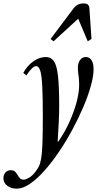

<svg xmlns="http://www.w3.org/2000/svg" viewBox="-134 -876 599 1150"><path d="M-34 254Q-67 254 -90.2 236.8Q-113.5 219.5 -113.5 192Q-113.5 171 -101.2 157.2Q-89 143.5 -69.5 143.5Q-53 143.5 -44 152Q-35 160.5 -28.8 171.8Q-22.5 183 -14.8 191.5Q-7 200 7.5 200Q20 200 39.2 189Q58.5 178 77.5 154Q90 137.5 98.8 120.5Q107.5 103.5 112.8 72Q118 40.5 120.2 -17.8Q122.5 -76 122.5 -174.5Q122.5 -294 119 -360.5Q115.5 -427 106.8 -453.5Q98 -480 83 -480Q60.5 -480 24 -424.5L5.5 -439.5Q29.5 -483.5 66.2 -509Q103 -534.5 140.5 -534.5Q171 -534.5 188.5 -510Q206 -485.5 213.2 -422Q220.5 -358.5 220.5 -242Q220.5 -199 218 -146.5Q215.5 -94 211.5 -29.5L214.5 -27Q253 -82 281 -143.8Q309 -205.5 324.5 -263.5Q340 -321.5 340 -365Q340 -393 338 -410Q336 -427 334.2 -440.2Q332.5 -453.5 332.5 -471Q332.5 -499 345.8 -516.8Q359 -534.5 380 -534.5Q402 -534.5 414.2 -515.5Q426.5 -496.5 426.5 -462Q426.5 -420.5 410.2 -361.8Q394 -303 365.2 -235.5Q336.5 -168 299.2 -99Q262 -30 219.2 33.2Q176.5 96.5 132.2 146.2Q88 196 45.5 225Q3 254 -34 254ZM186.5 -628.5 169 -642.5 306 -825Q328.5 -855.5 366 -855.5Q385.5 -855.5 393 -848Q400.5 -840.5 401.5 -825L414 -643L391.5 -628.5L334.5 -764Z"/></svg>

Font: Libre Caslon Condensed Medium Italic
Style: Regular
Weight: 500
Italic angle: -22.583°
Designer: Pablo Impallari, Rodrigo Fuenzalida, Katja Schimmel, Ertekin Erdin
Foundry: Pablo Impallari, Rodrigo Fuenzalida
Version: Version 2.000; ttfautohint (v1.8.4.7-5d5b);gftools[0.9.33]